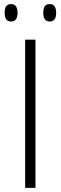

<svg xmlns="http://www.w3.org/2000/svg" viewBox="-20 -905 292 925"><path d="M33.2 -885.3Q64.5 -885.3 64.5 -843.3Q64.5 -801.3 33.4 -801.3Q2.4 -801.3 2.4 -843.3Q2.4 -865.2 9.8 -875.2Q17.1 -885.3 33.2 -885.3ZM219.2 -885.3Q250.5 -885.3 250.5 -843.3Q250.5 -801.3 219.5 -801.3Q188.5 -801.3 188.5 -843.3Q188.5 -865.2 195.8 -875.2Q203.1 -885.3 219.2 -885.3ZM150.9 0H101.1V-713.9H150.9Z"/></svg>

Font: Open Sans Hebrew Light
Style: Regular
Weight: 300
Foundry: Ascender Corporation, Yanek Iontef
Version: Version 2.001;PS 002.001;hotconv 1.0.70;makeotf.lib2.5.58329